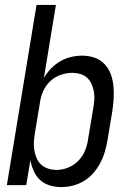

<svg xmlns="http://www.w3.org/2000/svg" viewBox="-20 -755 540 783"><path d="M230 8Q205 8 182.5 1Q160 -6 143.5 -21Q127 -36 117.5 -57.5Q108 -79 104 -102L87 0H8L129 -735H208L159 -437Q171 -458 188 -475.5Q205 -493 225.5 -505Q246 -517 269 -522.5Q292 -528 315 -528Q341 -528 365 -520Q389 -512 406 -494Q423 -476 431.5 -453Q440 -430 442.5 -404.5Q445 -379 443.5 -353Q442 -327 438 -301L418 -181Q414 -158 407 -134.5Q400 -111 388.5 -89.5Q377 -68 360.5 -49Q344 -30 322.5 -17Q301 -4 277 2Q253 8 230 8ZM211 -62Q235 -62 259 -72Q283 -82 301 -101Q319 -120 328 -144Q337 -168 340 -192L360 -312Q363 -329 364.5 -346.5Q366 -364 363 -380.5Q360 -397 353.5 -412Q347 -427 335 -438Q323 -449 307 -453.5Q291 -458 274 -458Q251 -458 227 -449.5Q203 -441 184.5 -423.5Q166 -406 156 -383Q146 -360 143 -337L123 -217Q120 -199 118.5 -181Q117 -163 119.5 -145.5Q122 -128 128.5 -112Q135 -96 147 -84.5Q159 -73 176 -67.5Q193 -62 211 -62Z"/></svg>

Font: Iosevka Algr
Style: Italic
Weight: 400
Italic angle: -9°
Monospace: yes
Designer: Belleve Invis
Foundry: Belleve Invis
Version: Version 26.0.2; ttfautohint (v1.8.3)